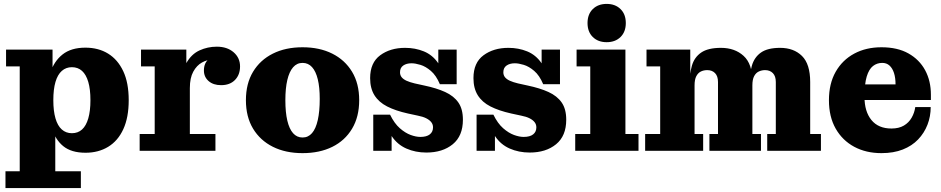

<svg xmlns="http://www.w3.org/2000/svg" viewBox="-20 -772 4818 983"><path d="M418 10Q345 10 303.5 -24Q262 -58 245 -118.5Q228 -179 228 -258L218 -260Q218 -337 237 -397.5Q256 -458 300 -493Q344 -528 417 -528Q484 -528 533.5 -497.5Q583 -467 611 -407.5Q639 -348 639 -259Q639 -171 611.5 -111Q584 -51 534 -20.5Q484 10 418 10ZM348 -90Q379 -90 400 -109Q421 -128 432 -166Q443 -204 443 -259Q443 -315 432 -352.5Q421 -390 400 -409Q379 -428 348 -428Q318 -428 296.5 -409Q275 -390 264 -352.5Q253 -315 253 -259Q253 -204 264 -166Q275 -128 296.5 -109Q318 -90 348 -90ZM8 191V105H81V-432H11V-518H249V-339L237 -264L263 -152V105H394V191Z M695 0V-86H772V-432H702V-518H934V-336L952 -340V-86H1083V0ZM906 -321Q908 -403 934 -449Q960 -495 1001.5 -514Q1043 -533 1090 -533Q1143 -533 1176 -504.5Q1209 -476 1209 -432Q1209 -389 1183 -362.5Q1157 -336 1112 -336Q1072 -336 1048 -357Q1024 -378 1024 -411Q1024 -450 1049.5 -470Q1075 -490 1131 -486L1126 -431Q1122 -448 1107 -457.5Q1092 -467 1069 -467Q1041 -467 1014 -452Q987 -437 969.5 -405Q952 -373 952 -321Z M1529 12Q1442 12 1377 -20.5Q1312 -53 1275.5 -113.5Q1239 -174 1239 -259Q1239 -344 1275.5 -404.5Q1312 -465 1377 -497.5Q1442 -530 1529 -530Q1616 -530 1681 -497.5Q1746 -465 1782.5 -404.5Q1819 -344 1819 -259Q1819 -174 1782.5 -113Q1746 -52 1681 -20Q1616 12 1529 12ZM1529 -68Q1558 -68 1577.5 -90.5Q1597 -113 1607 -157.5Q1617 -202 1617 -266Q1617 -325 1607 -366Q1597 -407 1577.5 -428.5Q1558 -450 1529 -450Q1500 -450 1480.5 -427.5Q1461 -405 1451 -362.5Q1441 -320 1441 -259Q1441 -197 1451 -154.5Q1461 -112 1480.5 -90Q1500 -68 1529 -68Z M2163 9Q2107 9 2060.5 -11.5Q2014 -32 1985.5 -75Q1957 -118 1954 -185H1977Q1999 -140 2027 -115.5Q2055 -91 2082.5 -81Q2110 -71 2132 -71Q2164 -71 2180.5 -84Q2197 -97 2197 -120Q2197 -135 2188 -146.5Q2179 -158 2162 -166.5Q2145 -175 2119 -180L2068 -191Q2005 -205 1962 -227Q1919 -249 1897 -284.5Q1875 -320 1875 -372Q1875 -451 1926.5 -489Q1978 -527 2054 -527Q2106 -527 2150 -509Q2194 -491 2222.5 -450Q2251 -409 2254 -341H2232Q2213 -386 2186 -409Q2159 -432 2132.5 -440Q2106 -448 2087 -448Q2061 -448 2044.5 -436.5Q2028 -425 2028 -402Q2028 -387 2036.5 -376.5Q2045 -366 2061.5 -358.5Q2078 -351 2103 -345L2153 -334Q2215 -321 2259 -301Q2303 -281 2326.5 -247.5Q2350 -214 2350 -159Q2350 -76 2298 -33.5Q2246 9 2163 9ZM1891 0V-185H1954L1985 -136V0ZM2254 -341 2224 -390V-518H2318V-341Z M2692 9Q2636 9 2589.5 -11.5Q2543 -32 2514.5 -75Q2486 -118 2483 -185H2506Q2528 -140 2556 -115.5Q2584 -91 2611.5 -81Q2639 -71 2661 -71Q2693 -71 2709.5 -84Q2726 -97 2726 -120Q2726 -135 2717 -146.5Q2708 -158 2691 -166.5Q2674 -175 2648 -180L2597 -191Q2534 -205 2491 -227Q2448 -249 2426 -284.5Q2404 -320 2404 -372Q2404 -451 2455.5 -489Q2507 -527 2583 -527Q2635 -527 2679 -509Q2723 -491 2751.5 -450Q2780 -409 2783 -341H2761Q2742 -386 2715 -409Q2688 -432 2661.5 -440Q2635 -448 2616 -448Q2590 -448 2573.5 -436.5Q2557 -425 2557 -402Q2557 -387 2565.5 -376.5Q2574 -366 2590.5 -358.5Q2607 -351 2632 -345L2682 -334Q2744 -321 2788 -301Q2832 -281 2855.5 -247.5Q2879 -214 2879 -159Q2879 -76 2827 -33.5Q2775 9 2692 9ZM2420 0V-185H2483L2514 -136V0ZM2783 -341 2753 -390V-518H2847V-341Z M2925 0V-86H3002V-432H2932V-518H3182V-86H3249V0ZM3086 -556Q3042 -556 3015 -582.5Q2988 -609 2988 -654Q2988 -699 3015 -725.5Q3042 -752 3086 -752Q3130 -752 3157 -725.5Q3184 -699 3184 -654Q3184 -609 3157 -582.5Q3130 -556 3086 -556Z M3283 0V-86H3360V-432H3290V-518H3514V-344L3536 -347V-86H3580V0ZM3612 0V-86H3656V-352Q3656 -382 3641 -397.5Q3626 -413 3601 -413Q3583 -413 3568.5 -406Q3554 -399 3545 -382Q3536 -365 3536 -335L3510 -334Q3510 -393 3522.5 -436Q3535 -479 3570 -503Q3605 -527 3671 -527Q3742 -527 3787 -486Q3832 -445 3832 -356V-86H3876V0ZM3908 0V-86H3952V-352Q3952 -382 3937 -397.5Q3922 -413 3897 -413Q3880 -413 3865 -406Q3850 -399 3841 -382Q3832 -365 3832 -335L3817 -334Q3817 -393 3829.5 -436Q3842 -479 3876 -503Q3910 -527 3974 -527Q4044 -527 4086 -485.5Q4128 -444 4128 -352V-86H4183V0Z M4493 12Q4414 12 4353.5 -20.5Q4293 -53 4258.5 -113.5Q4224 -174 4224 -259Q4224 -344 4258.5 -404.5Q4293 -465 4353.5 -497.5Q4414 -530 4493 -530L4497 -450Q4470 -450 4449.5 -434Q4429 -418 4417.5 -380.5Q4406 -343 4406 -276Q4406 -201 4441.5 -157.5Q4477 -114 4544 -114Q4582 -114 4607.5 -129Q4633 -144 4647.5 -169.5Q4662 -195 4666 -224H4745Q4745 -176 4728.5 -133.5Q4712 -91 4680.5 -58Q4649 -25 4602 -6.5Q4555 12 4493 12ZM4314 -260V-340H4565L4746 -287V-260ZM4565 -340Q4565 -374 4557 -398.5Q4549 -423 4534 -436.5Q4519 -450 4497 -450L4493 -530Q4575 -530 4631 -498.5Q4687 -467 4716.5 -412.5Q4746 -358 4746 -287Z"/></svg>

Font: Montagu Slab
Style: Bold
Weight: 700
Designer: Florian Karsten
Foundry: Florian Karsten
Version: Version 1.000